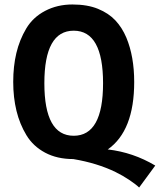

<svg xmlns="http://www.w3.org/2000/svg" viewBox="-20 -700 713 857"><path d="M544 -532Q579 -448 579 -334Q579 -116 461 -33Q574 -20 673 39L601 137Q588 124 557.5 103.5Q527 83 496 68Q414 28 307 10Q235 10 181.5 -18.5Q128 -47 98 -96.5Q68 -146 53.5 -205.5Q39 -265 39 -334.5Q39 -404 53 -463Q67 -522 97 -572.5Q127 -623 181.5 -651.5Q236 -680 303 -680Q370 -680 417.5 -660.5Q465 -641 495 -609Q525 -577 544 -532ZM178 -328.5Q178 -94 309 -94Q440 -94 440 -328.5Q440 -563 309 -563Q178 -563 178 -328.5Z"/></svg>

Font: Rambla
Style: Bold
Weight: 700
Designer: Martin Sommaruga
Foundry: Martin Sommaruga
Version: Version 1.001